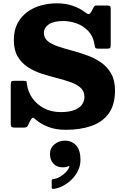

<svg xmlns="http://www.w3.org/2000/svg" viewBox="-20 -784 762 1187"><path d="M289 168Q289 205 310.2 227.8Q331.5 250.5 367 250.5Q378 250.5 387 248.8Q396 247 402.5 244Q406 242 408 243Q410 244 409 247Q403.5 263 388.2 279.5Q373 296 352.2 308.2Q331.5 320.5 309.5 323Q299.5 324 299.5 333V372.5Q299.5 381 302.2 382.8Q305 384.5 312.5 383.5Q339.5 380.5 368.5 365.5Q397.5 350.5 422.2 326.5Q447 302.5 462.2 271.2Q477.5 240 477.5 204Q477.5 144.5 450.8 115Q424 85.5 380.5 85.5Q345 85.5 317 108Q289 130.5 289 168ZM563.5 -512.5Q566.5 -495 569.2 -489Q572 -483 593.5 -483H639Q655.5 -483 660 -487Q664.5 -491 664.5 -506.5V-728.5Q664.5 -741.5 660 -745.8Q655.5 -750 643 -750H578.5Q567.5 -750 565 -747.2Q562.5 -744.5 558.5 -738.5L545.5 -713.5Q536 -697 528.8 -696.8Q521.5 -696.5 508.5 -706.5Q476 -732 431 -747.8Q386 -763.5 331.5 -763.5Q282.5 -763.5 235 -750.8Q187.5 -738 149.5 -710.5Q111.5 -683 88.5 -640Q65.5 -597 65.5 -536Q65.5 -474.5 89.2 -434.5Q113 -394.5 151.8 -369.2Q190.5 -344 237.2 -328.8Q284 -313.5 330.5 -301.8Q377 -290 416 -276.2Q455 -262.5 478.5 -241.2Q502 -220 502 -185Q502 -158 486.2 -136.5Q470.5 -115 438 -103Q405.5 -91 356 -91Q296.5 -91 251.5 -115Q206.5 -139 179.5 -178Q152.5 -217 147 -262Q145.5 -275.5 144 -280Q142.5 -284.5 127 -284.5H68Q53.5 -284.5 50 -280Q46.5 -275.5 46.5 -261V-16Q46.5 -3 52.2 1Q58 5 71.5 5H121.5Q135.5 5 141.8 2.8Q148 0.5 153 -8.5L163.5 -31.5Q173.5 -49.5 179 -54.8Q184.5 -60 199 -46.5Q230 -18.5 276.8 0Q323.5 18.5 388 18.5Q477 18.5 545.5 -5.5Q614 -29.5 652.5 -83Q691 -136.5 691 -224.5Q691 -287.5 667.2 -329.2Q643.5 -371 604.2 -398Q565 -425 518 -442Q471 -459 424.2 -471.5Q377.5 -484 338.2 -497.2Q299 -510.5 275.2 -529.8Q251.5 -549 251.5 -580Q251.5 -612.5 281.2 -633.2Q311 -654 370.5 -654Q413 -654 454.2 -639Q495.5 -624 525.5 -592.5Q555.5 -561 563.5 -512.5Z"/></svg>

Font: Besley ExtraBold
Style: Regular
Weight: 800
Designer: Owen Earl
Foundry: indestructible type*
Version: Version 2.001